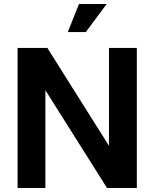

<svg xmlns="http://www.w3.org/2000/svg" viewBox="-20 -940 772 960"><path d="M67.9 0V-700.2H216.8L524.9 -210.9V-700.2H664.1V0H515.1L207 -488.8V0ZM318.8 -779.8 375 -919.9H513.2L409.2 -779.8Z"/></svg>

Font: Uncut Sans
Style: Bold
Weight: 700
Designer: Kasper Nordkvist
Foundry: UNCUT.wtf
Version: Version 1.304;Glyphs 3.2 (3246)